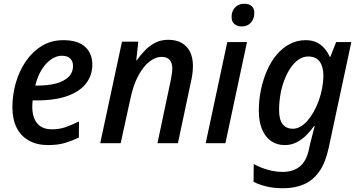

<svg xmlns="http://www.w3.org/2000/svg" viewBox="-20 -763 1909 1023"><path d="M236 10Q177 10 134 -14Q91 -38 68.5 -83Q46 -128 46 -192Q46 -257 64 -320.5Q82 -384 117 -435.5Q152 -487 202.5 -518Q253 -549 317 -549Q394 -549 433 -514Q472 -479 472 -419Q472 -364 440.5 -321Q409 -278 343 -253Q277 -228 173 -228H154Q153 -219 152.5 -210.5Q152 -202 152 -194Q152 -138 178 -106Q204 -74 257 -74Q295 -74 327.5 -85Q360 -96 401 -116L400 -30Q362 -12 324.5 -1Q287 10 236 10ZM179 -307Q235 -307 277.5 -318Q320 -329 344.5 -352.5Q369 -376 369 -412Q369 -436 354.5 -451Q340 -466 309 -466Q281 -466 253 -447Q225 -428 202.5 -392.5Q180 -357 168 -307Z M514 0 630 -541H717L706 -441H708Q728 -469 752 -494Q776 -519 806.5 -535Q837 -551 876 -551Q919 -551 948.5 -534Q978 -517 993 -486Q1008 -455 1008 -410Q1008 -389 1004.5 -365Q1001 -341 996 -321L928 0H819L889 -332Q893 -353 895.5 -368.5Q898 -384 898 -397Q898 -428 884 -444Q870 -460 840 -460Q809 -460 776.5 -435Q744 -410 716.5 -359Q689 -308 673 -229L623 0Z M1076 0 1191 -539H1296L1181 0ZM1268 -622Q1245 -622 1229.5 -634.5Q1214 -647 1214 -672Q1214 -693 1222 -708.5Q1230 -724 1245.5 -733.5Q1261 -743 1282 -743Q1307 -743 1321 -730.5Q1335 -718 1335 -695Q1335 -662 1316.5 -642Q1298 -622 1268 -622Z M1489 240Q1439 240 1400 230.5Q1361 221 1331 206L1332 111Q1351 122 1376 131.5Q1401 141 1429 147Q1457 153 1485 153Q1541 153 1576.5 125Q1612 97 1626 33L1633 1Q1637 -14 1641.5 -32.5Q1646 -51 1650.5 -67Q1655 -83 1657 -91H1653Q1634 -64 1610.5 -41Q1587 -18 1559 -4Q1531 10 1496 10Q1457 10 1426 -10.5Q1395 -31 1377 -72Q1359 -113 1359 -174Q1359 -231 1370.5 -285.5Q1382 -340 1403 -388Q1424 -436 1454.5 -472Q1485 -508 1524 -528.5Q1563 -549 1608 -549Q1643 -549 1667.5 -537Q1692 -525 1709 -505Q1726 -485 1737 -460H1740L1771 -539H1852L1731 26Q1714 104 1681 151Q1648 198 1599.5 219Q1551 240 1489 240ZM1540 -77Q1560 -77 1580 -88Q1600 -99 1618 -119.5Q1636 -140 1651.5 -167.5Q1667 -195 1678.5 -227Q1690 -259 1696.5 -293.5Q1703 -328 1703 -362Q1703 -407 1683.5 -434.5Q1664 -462 1622 -462Q1595 -462 1571 -445.5Q1547 -429 1528 -401Q1509 -373 1495 -336.5Q1481 -300 1474 -259Q1467 -218 1467 -176Q1467 -126 1486 -101.5Q1505 -77 1540 -77Z"/></svg>

Font: Noto Sans Display Medium
Style: Italic
Weight: 500
Italic angle: -12°
Designer: Monotype Design Team
Foundry: Monotype Imaging Inc.
Version: Version 2.003